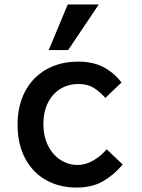

<svg xmlns="http://www.w3.org/2000/svg" viewBox="-20 -835 640 863"><path d="M59 -275Q59 -360 92.8 -424Q126.5 -488 188.2 -523Q250 -558 331.5 -558Q400 -558 447.8 -531.8Q495.5 -505.5 526 -464L453.5 -395Q426 -425.5 399.2 -441.5Q372.5 -457.5 333 -457.5Q287 -457.5 251 -435.2Q215 -413 195 -372.2Q175 -331.5 175 -278Q175 -222 196.2 -180Q217.5 -138 252.8 -115.8Q288 -93.5 328.5 -93.5Q365 -93.5 399.2 -113.5Q433.5 -133.5 459.5 -164L531.5 -95.5Q493 -49.5 444 -20.8Q395 8 324 8Q247 8 187 -25.5Q127 -59 93 -123Q59 -187 59 -275ZM199 -610 284.5 -815H424L286.5 -610Z"/></svg>

Font: JuliaMono SemiBold
Style: Regular
Weight: 600
Monospace: yes
Designer: cormullion
Foundry: corm
Version: Version 0.055; ttfautohint (v1.8.4)